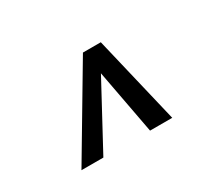

<svg xmlns="http://www.w3.org/2000/svg" viewBox="-69 -786 655 577"><g transform="rotate(-30 259.0 -498.0)"><path d="M271.5 -569 313.2 -346H390.2L317.8 -650H255.8L75.2 -346H151.2Z"/></g></svg>

Font: Linux Biolinum O 
Style: Bold Italic
Weight: 700
Designer: Philipp H. Poll
Foundry: Philipp H. Poll
Version: Version 1.3.2